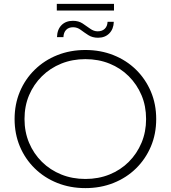

<svg xmlns="http://www.w3.org/2000/svg" viewBox="-20 -962 878 987"><path d="M419 5Q341 5 274.5 -21.5Q208 -48 158.5 -96.5Q109 -145 82 -209.5Q55 -274 55 -350Q55 -426 82 -490.5Q109 -555 158.5 -603.5Q208 -652 274.5 -678.5Q341 -705 419 -705Q497 -705 563.5 -678.5Q630 -652 679 -604Q728 -556 755.5 -491.5Q783 -427 783 -350Q783 -273 755.5 -208.5Q728 -144 679 -96Q630 -48 563.5 -21.5Q497 5 419 5ZM419 -42Q486 -42 543 -65Q600 -88 642 -130Q684 -172 707.5 -228Q731 -284 731 -350Q731 -417 707.5 -472.5Q684 -528 642 -570Q600 -612 543 -635Q486 -658 419 -658Q352 -658 295 -635Q238 -612 195.5 -570Q153 -528 129.5 -472.5Q106 -417 106 -350Q106 -284 129.5 -228Q153 -172 195.5 -130Q238 -88 295 -65Q352 -42 419 -42ZM484 -768Q455 -768 434 -781.5Q413 -795 395 -808.5Q377 -822 356 -822Q333 -822 320 -808.5Q307 -795 306 -771H273Q274 -810 296 -832.5Q318 -855 355 -855Q384 -855 404.5 -841.5Q425 -828 443.5 -814.5Q462 -801 482 -801Q505 -801 518.5 -814Q532 -827 533 -850H565Q564 -813 542 -790.5Q520 -768 484 -768ZM272 -908V-942H566V-908Z"/></svg>

Font: Montserrat Z Light
Style: Regular
Weight: 300
Designer: Julieta Ulanovsky
Foundry: Julieta Ulanovsky
Version: Version 8.000